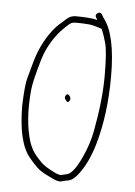

<svg xmlns="http://www.w3.org/2000/svg" viewBox="-49 -641 504 715"><g transform="rotate(5 203.5 -283.5)"><path d="M210.2 -284.2C205.3 -291.1 200.7 -291.6 196.3 -285.8C191.9 -279.9 192 -274.3 196.5 -269L198.8 -266C202.8 -260 206.9 -259.8 211.1 -265.5C215.4 -271.2 215.1 -277.4 210.2 -284.2ZM306.8 -544C306.8 -543.3 308.3 -539.8 311.3 -533.5C314.3 -527.2 318.8 -513.5 324.8 -492.5C330.8 -471.5 333.8 -430.7 333.8 -370C333.8 -310.4 326.6 -242 312.2 -164.7C305.9 -130.5 295.1 -97 279.8 -64C260.2 -20.1 241.2 3.4 226.5 6.5C219 8.2 212.1 9.8 205.9 11.5C199.6 13.2 188.4 9.7 172.1 1C155.3 -7.7 139.7 -16.7 130 -26C120.3 -35.3 111.2 -45.5 102.5 -56.5C93.8 -67.5 86.2 -82.3 79.5 -101C63.2 -153.5 58.5 -217.7 65.5 -293.6C67.5 -315.4 76.4 -353.2 92.2 -407.3C102 -440.8 117.6 -472.1 139 -501C149.3 -515 160.6 -527.2 171.4 -537.5C182.1 -547.8 189.6 -553.8 193.9 -555.5C198.1 -557.2 202.2 -558 206.2 -558H219.7C230.7 -558 243.7 -557.3 259.7 -556C269.5 -555.2 285.2 -551.2 306.8 -544ZM288.7 -575C272.4 -579.7 241.4 -582 206.2 -582C200.7 -582 194.9 -580.8 188.6 -578.5C182.4 -576.2 173.1 -569 160.9 -557C145.7 -545 131.8 -531 120.5 -515C95.8 -481.5 77.3 -443.2 65 -400C58 -375.3 52.1 -354.1 47.4 -336.3C42.6 -318.6 39.3 -284.8 37.5 -235C37.5 -143.7 52.5 -79.5 82.5 -42.5C92.5 -30.2 103.2 -18.5 114.5 -7.5C125.8 3.5 144.2 14 166.5 24C185.5 34 198.9 37.8 206.6 35.5C214.4 33.2 223.1 31.2 232.9 29.5C244.2 27.8 257.4 18 270.7 0C293.5 -30.3 311.5 -68.3 324.7 -114C346.7 -189.8 357.7 -275.1 357.7 -370C357.7 -474.2 342.1 -545.8 310.7 -585L303.7 -597C299.1 -603.7 293.4 -604.7 286.7 -600C280.1 -595.3 279.1 -589.7 283.7 -583Z"/></g></svg>

Font: Proton
Style: SeBdCnd
Weight: 500
Version: Version 1.017